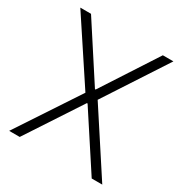

<svg xmlns="http://www.w3.org/2000/svg" viewBox="-166 -831 906 954"><g transform="rotate(30 287.5 -353.5)"><path d="M286.1 -392.6H290L494.1 -707H554.7L324.2 -353.5L554.7 0H494.1L290 -312.5H286.1L81.1 0H20.5L253.9 -353.5L20.5 -707H82Z"/></g></svg>

Font: Pretendard JP ExtraLight
Style: Regular
Weight: 200
Designer: Base glyphs from Inter by Rasmus Andersson; Hangeul glyphs from Noto Sans CJK(Source Han Sans) by Jang Soo-young and Kan
Foundry: Kil Hyung-jin
Version: Version 1.309